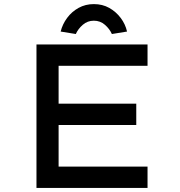

<svg xmlns="http://www.w3.org/2000/svg" viewBox="-20 -917 876 937"><path d="M158 0V-700H700V-596H266V-104H700V0ZM215 -307V-411H645V-307ZM350 -751 276 -763Q285 -799 307.5 -829.5Q330 -860 363.5 -878.5Q397 -897 438 -897Q480 -897 513 -878.5Q546 -860 569 -829.5Q592 -799 600 -763L526 -751Q515 -776 492 -796Q469 -816 438 -816Q407 -816 384 -796Q361 -776 350 -751Z"/></svg>

Font: Lexend Peta
Style: Regular
Weight: 400
Designer: Bonnie Shaver-Troup, Thomas Jockin
Foundry: Lexend
Version: Version 1.007